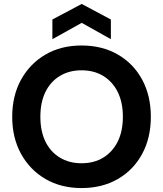

<svg xmlns="http://www.w3.org/2000/svg" viewBox="-20 -943 828 975"><path d="M394 12Q290 12 211 -34Q132 -80 87 -161.5Q42 -243 42 -350Q42 -457 87 -538.5Q132 -620 211 -666Q290 -712 394 -712Q499 -712 578.5 -666Q658 -620 702 -538.5Q746 -457 746 -350Q746 -243 702 -161.5Q658 -80 578.5 -34Q499 12 394 12ZM394 -114Q458 -114 505 -143Q552 -172 578 -224.5Q604 -277 604 -350Q604 -423 578 -475.5Q552 -528 505 -557Q458 -586 394 -586Q331 -586 283.5 -557Q236 -528 210.5 -475.5Q185 -423 185 -350Q185 -277 210.5 -224.5Q236 -172 283.5 -143Q331 -114 394 -114ZM246 -744V-844L395 -923L543 -844V-744L395 -827Z"/></svg>

Font: DM Sans 28pt ExtraBold
Style: Regular
Weight: 800
Version: Version 4.004;gftools[0.9.30]